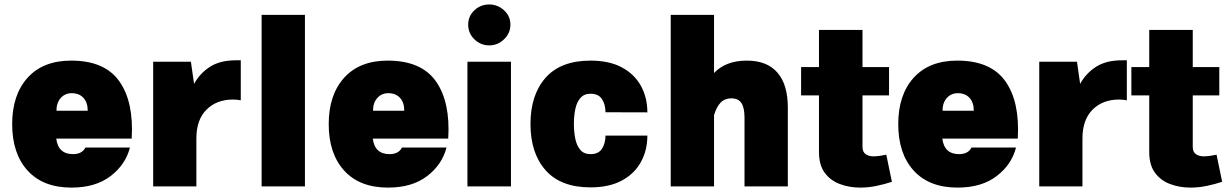

<svg xmlns="http://www.w3.org/2000/svg" viewBox="-20 -830 5462 855"><path d="M230.5 -212.9Q238.8 -143.6 305.7 -143.6Q324.2 -143.6 338.4 -150.6Q352.5 -157.7 360.4 -172.9H558.6Q539.1 -96.7 472.2 -45.7Q405.3 5.4 298.3 5.4Q171.9 5.4 103 -70.3Q34.2 -146 34.2 -277.3Q34.2 -407.7 103 -483.9Q171.9 -560.1 296.9 -560.1Q445.8 -560.1 511 -468.5Q576.2 -377 566.4 -212.9ZM231.4 -336.9H370.6Q370.6 -373.5 351.6 -394.3Q332.5 -415 299.3 -415Q269.5 -415 250.5 -393.6Q231.4 -372.1 231.4 -336.9Z M662.1 -555.2H830.1L844.2 -456.5Q870.1 -503.9 915.3 -532.7Q960.4 -561.5 1030.3 -561.5H1052.2V-383.3Q1035.6 -386.7 1017.1 -386.7Q944.8 -386.7 899.7 -341.8Q854.5 -296.9 854.5 -213.4V0H662.1Z M1337.9 0H1145V-763.7H1337.9Z M1640.1 -212.9Q1648.4 -143.6 1715.3 -143.6Q1733.9 -143.6 1748 -150.6Q1762.2 -157.7 1770 -172.9H1968.3Q1948.7 -96.7 1881.8 -45.7Q1814.9 5.4 1708 5.4Q1581.5 5.4 1512.7 -70.3Q1443.8 -146 1443.8 -277.3Q1443.8 -407.7 1512.7 -483.9Q1581.5 -560.1 1706.5 -560.1Q1855.5 -560.1 1920.7 -468.5Q1985.8 -377 1976.1 -212.9ZM1641.1 -336.9H1780.3Q1780.3 -373.5 1761.2 -394.3Q1742.2 -415 1709 -415Q1679.2 -415 1660.2 -393.6Q1641.1 -372.1 1641.1 -336.9Z M2064.9 -720.2Q2064.9 -758.3 2092.5 -784.2Q2120.1 -810.1 2158.7 -810.1Q2196.3 -810.1 2224.6 -784.2Q2252.9 -758.3 2252.9 -720.2Q2252.9 -682.1 2224.6 -655Q2196.3 -627.9 2158.7 -627.9Q2120.1 -627.9 2092.5 -655Q2064.9 -682.1 2064.9 -720.2ZM2061.5 -555.2H2255.4V0H2061.5Z M2609.9 -560.1Q2692.9 -560.1 2749 -530Q2805.2 -500 2834 -447.8Q2862.8 -395.5 2862.8 -329.6L2676.3 -330.1Q2676.3 -364.7 2660.6 -388.7Q2645 -412.6 2609.9 -412.6Q2581.1 -412.6 2564.7 -393.8Q2548.3 -375 2542 -344.5Q2535.6 -314 2535.6 -279.3Q2535.6 -243.7 2541.7 -212.9Q2547.9 -182.1 2564 -162.8Q2580.1 -143.6 2609.9 -143.6Q2645 -143.6 2660.6 -167.7Q2676.3 -191.9 2676.3 -226.1H2862.8Q2862.8 -161.1 2834.2 -108.9Q2805.7 -56.6 2749.3 -26.1Q2692.9 4.4 2609.9 4.4Q2477.1 4.4 2409.7 -71.8Q2342.3 -147.9 2342.3 -277.8Q2342.3 -407.7 2409.7 -483.9Q2477.1 -560.1 2609.9 -560.1Z M3159.7 0H2966.8V-763.7H3159.7V-504.9Q3211.9 -560.1 3305.7 -560.1Q3395.5 -560.1 3441.9 -506.8Q3488.3 -453.6 3488.3 -350.6V0H3295.4V-306.2Q3295.4 -351.1 3281.2 -371.6Q3267.1 -392.1 3236.8 -392.1Q3207.5 -392.1 3189.2 -373.3Q3170.9 -354.5 3159.7 -317.4Z M3926.8 -141.1 3951.7 -20.5Q3919.9 -9.8 3883.5 -2.2Q3847.2 5.4 3811 5.4Q3761.7 5.4 3719.7 -10.5Q3677.7 -26.4 3652.3 -61Q3627 -95.7 3627 -152.8V-405.3H3547.4V-531.2H3627V-696.8H3820.8V-531.2H3939V-405.3H3820.8V-175.3Q3820.8 -153.8 3834.5 -143.8Q3848.1 -133.8 3870.6 -133.8Q3882.8 -133.8 3898.2 -136Q3913.6 -138.2 3926.8 -141.1Z M4176.3 -212.9Q4184.6 -143.6 4251.5 -143.6Q4270 -143.6 4284.2 -150.6Q4298.3 -157.7 4306.2 -172.9H4504.4Q4484.9 -96.7 4418 -45.7Q4351.1 5.4 4244.1 5.4Q4117.7 5.4 4048.8 -70.3Q3980 -146 3980 -277.3Q3980 -407.7 4048.8 -483.9Q4117.7 -560.1 4242.7 -560.1Q4391.6 -560.1 4456.8 -468.5Q4522 -377 4512.2 -212.9ZM4177.2 -336.9H4316.4Q4316.4 -373.5 4297.4 -394.3Q4278.3 -415 4245.1 -415Q4215.3 -415 4196.3 -393.6Q4177.2 -372.1 4177.2 -336.9Z M4607.9 -555.2H4775.9L4790 -456.5Q4815.9 -503.9 4861.1 -532.7Q4906.2 -561.5 4976.1 -561.5H4998V-383.3Q4981.4 -386.7 4962.9 -386.7Q4890.6 -386.7 4845.5 -341.8Q4800.3 -296.9 4800.3 -213.4V0H4607.9Z M5397.5 -141.1 5422.4 -20.5Q5390.6 -9.8 5354.2 -2.2Q5317.9 5.4 5281.7 5.4Q5232.4 5.4 5190.4 -10.5Q5148.4 -26.4 5123 -61Q5097.7 -95.7 5097.7 -152.8V-405.3H5018.1V-531.2H5097.7V-696.8H5291.5V-531.2H5409.7V-405.3H5291.5V-175.3Q5291.5 -153.8 5305.2 -143.8Q5318.8 -133.8 5341.3 -133.8Q5353.5 -133.8 5368.9 -136Q5384.3 -138.2 5397.5 -141.1Z"/></svg>

Font: Estedad-FD Black
Style: Regular
Weight: 900
Designer: Amin Abedi
Version: Version 7.3